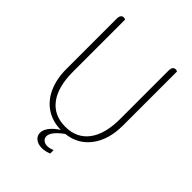

<svg xmlns="http://www.w3.org/2000/svg" viewBox="-244 -823 1104 1104"><g transform="rotate(45 308.0 -271.5)"><path d="M538 -700V-261Q538 -146 484 -74Q430 -2 338 8Q270 57 270 94Q270 110 282 120.5Q294 131 315 131Q333 131 356 121V149Q327 161 300 161Q268 161 249 145.5Q230 130 230 106Q230 82 249 57Q268 32 303 10Q235 9 184 -24.5Q133 -58 105.5 -119Q78 -180 78 -261V-669Q78 -704 103 -704Q109 -704 116 -700V-277Q116 -153 166 -87Q216 -21 308 -21Q400 -21 450 -87Q500 -153 500 -277V-669Q500 -704 525 -704Q531 -704 538 -700Z"/></g></svg>

Font: Thasadith
Style: Regular
Weight: 400
Designer: Cadson Demak Co.,Ltd.
Foundry: Cadson Demak Co.,Ltd.
Version: Version 1.000; ttfautohint (v1.6)